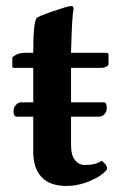

<svg xmlns="http://www.w3.org/2000/svg" viewBox="-20 -610 398 640"><path d="M311 -221.2H216.8V-127Q216.8 -92.3 230 -76.2Q243.2 -60.1 262.2 -60.1Q299.8 -60.1 318.8 -74.2Q328.6 -66.4 332.8 -60.5Q336.9 -54.7 336.9 -45.9Q321.3 -24.4 281.2 -7.3Q241.2 9.8 201.2 9.8Q146 9.8 118.4 -19.8Q90.8 -49.3 90.8 -105V-221.2H35.2Q30.3 -221.2 27.6 -226.3Q24.9 -231.4 24.9 -237.8Q24.9 -252 33.2 -260.5Q41.5 -269 49.8 -269H90.8V-383.8H25.9Q21 -383.8 21 -390.1V-418.9Q38.6 -434.1 63 -434.1H90.8Q90.8 -535.2 102.1 -549.8Q106.4 -555.2 156.7 -572.5Q207 -589.8 216.8 -589.8Q225.1 -589.8 225.1 -581.1Q220.2 -552.7 217.8 -467.8L216.8 -434.1H334Q341.8 -434.1 341.8 -428.2V-397Q341.8 -391.1 334 -387.5Q326.2 -383.8 317.9 -383.8H216.8V-269H326.2Q335.9 -269 335.9 -250Q335.9 -237.3 328.1 -229.2Q320.3 -221.2 311 -221.2Z"/></svg>

Font: Common Serif
Style: Bold
Weight: 700
Designer: Philipp H. Poll, Khaled Hosny
Foundry: Stefan Peev, Context Ltd.
Version: Version 1.026